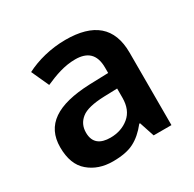

<svg xmlns="http://www.w3.org/2000/svg" viewBox="-128 -689 845 835"><g transform="rotate(-30 294.0 -271.0)"><path d="M296.9 -551.8C222.7 -551.8 151.4 -532.7 98.1 -504.9L138.2 -417C187 -438.5 236.3 -457 291 -457C351.1 -457 386.2 -429.2 386.2 -360.8V-334L292 -331.1C125.5 -324.7 43.9 -270 43.9 -158.2C43.9 -100.6 60.1 -58.1 92.3 -31.2C124 -3.9 164.6 9.8 212.9 9.8C257.3 9.8 293 2.9 318.8 -10.7C344.7 -23.9 369.6 -45.4 393.1 -75.2H397L421.9 0H511.2V-363.8C511.2 -492.2 437 -551.8 296.9 -551.8ZM386.2 -255.9V-210C386.2 -168.5 373.5 -137.7 348.1 -116.7C322.8 -95.7 291.5 -85 254.9 -85C205.6 -85 172.9 -105 172.9 -157.2C172.9 -186 183.6 -208.5 205.1 -225.6C226.1 -242.7 264.6 -252 319.8 -253.9Z"/></g></svg>

Font: Noto Reveo Sans
Style: Regular
Weight: 600
Designer: Monotype Design Team
Foundry: Monotype Imaging Inc.
Version: Version 2.007